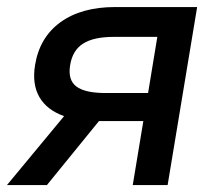

<svg xmlns="http://www.w3.org/2000/svg" viewBox="-45 -536 606 556"><path d="M440.4 0H339.4L370.1 -185.5H241.7L90.8 0H-24.9L140.6 -199.7Q90.8 -217.3 69.1 -254.9Q47.4 -292.5 56.6 -348.1Q69.8 -428.2 130.4 -471.9Q190.9 -515.6 288.6 -515.6H525.9ZM383.8 -266.6 410.6 -429.2H284.7Q226.1 -429.2 195.6 -409.7Q165 -390.1 158.2 -347.7Q150.9 -304.7 176 -285.6Q201.2 -266.6 261.2 -266.6Z"/></svg>

Font: Inter Display Medium
Style: Italic
Weight: 500
Italic angle: -9.39999°
Designer: Rasmus Andersson
Foundry: rsms
Version: Version 4.000;git-a52131595